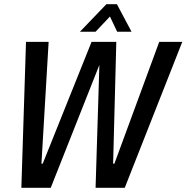

<svg xmlns="http://www.w3.org/2000/svg" viewBox="-20 -888 882 908"><path d="M842 -690 570 0H432L450 -581L220 0H81L103 -690H210L176 -114H182L413 -690H530L515 -114H521L733 -690ZM483 -868H533L602 -738H534L500 -810L432 -738H358Z"/></svg>

Font: Decalotype Medium Italic
Style: Regular
Weight: 500
Italic angle: -12°
Designer: Alfredo Marco Pradil
Foundry: Alfredo Marco Pradil
Version: Version 1.0